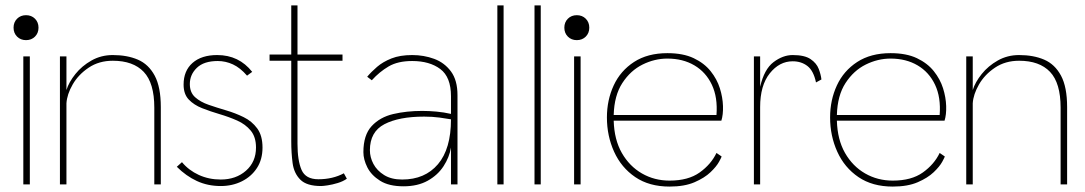

<svg xmlns="http://www.w3.org/2000/svg" viewBox="-20 -680 4002 708"><path d="M66 0V-472H90V0ZM76 -532Q56 -532 43 -545Q30 -558 30 -578Q30 -598 43 -611Q56 -624 76 -624Q96 -624 109 -611Q122 -598 122 -578Q122 -558 109 -545Q96 -532 76 -532Z M201 0V-472H225V-348Q234 -377 258 -407Q282 -437 317.5 -457Q353 -477 396 -477Q449 -477 488.5 -460Q528 -443 550.5 -401Q573 -359 573 -285V0H549V-283Q549 -374 510 -415Q471 -456 396 -456Q345 -456 307 -430.5Q269 -405 248 -368.5Q227 -332 225 -299V0Z M794 6Q746 6 706 -12.5Q666 -31 632 -65L651 -82Q676 -52 713 -35Q750 -18 794 -18Q850 -18 887 -50.5Q924 -83 924 -136Q924 -175 904.5 -198.5Q885 -222 854.5 -235.5Q824 -249 790 -259Q756 -269 725.5 -281Q695 -293 676 -313Q657 -333 657 -368Q657 -419 690 -448Q723 -477 781 -477Q861 -477 910 -415L891 -401Q866 -430 839 -442.5Q812 -455 783 -455Q732 -455 706 -430Q680 -405 680 -370Q680 -339 699.5 -321.5Q719 -304 749.5 -293.5Q780 -283 814 -273Q848 -263 878.5 -248Q909 -233 928.5 -206.5Q948 -180 948 -136Q948 -92 927.5 -60.5Q907 -29 872 -11.5Q837 6 794 6Z M1164 6Q1111 6 1087.5 -17.5Q1064 -41 1059 -78.5Q1054 -116 1054 -159V-456H974V-479H1054V-660H1077V-479H1243V-456H1077V-150Q1077 -88 1092 -53.5Q1107 -19 1154 -19Q1207 -19 1248 -41L1259 -21Q1245 -11 1225 -5Q1205 1 1188 3.5Q1171 6 1164 6Z M1468 7Q1414 7 1381.5 -13.5Q1349 -34 1334.5 -63Q1320 -92 1320 -119Q1320 -182 1350.5 -215Q1381 -248 1430 -259.5Q1479 -271 1537 -271Q1562 -271 1589.5 -268.5Q1617 -266 1643 -260V-325Q1643 -396 1603.5 -425.5Q1564 -455 1500 -455Q1447 -455 1413 -435Q1379 -415 1351 -384L1334 -397Q1349 -415 1370.5 -433.5Q1392 -452 1423.5 -464.5Q1455 -477 1500 -477Q1543 -477 1581 -463Q1619 -449 1643 -416.5Q1667 -384 1667 -329V0H1643V-136Q1637 -100 1615.5 -67Q1594 -34 1557 -13.5Q1520 7 1468 7ZM1463 -18Q1547 -18 1595 -74.5Q1643 -131 1643 -240Q1627 -243 1600.5 -246.5Q1574 -250 1544 -250Q1451 -250 1397.5 -222Q1344 -194 1344 -126Q1344 -100 1357 -75.5Q1370 -51 1396.5 -34.5Q1423 -18 1463 -18Z M1814 0V-660H1837V0Z M1951 0V-660H1974V0Z M2097 0V-472H2121V0ZM2107 -532Q2087 -532 2074 -545Q2061 -558 2061 -578Q2061 -598 2074 -611Q2087 -624 2107 -624Q2127 -624 2140 -611Q2153 -598 2153 -578Q2153 -558 2140 -545Q2127 -532 2107 -532Z M2641 -103Q2641 -101 2631.5 -83.5Q2622 -66 2600 -45Q2578 -24 2541 -8Q2504 8 2449 8Q2374 8 2322.5 -27Q2271 -62 2244.5 -120.5Q2218 -179 2218 -247Q2218 -311 2243 -365Q2268 -419 2318 -451.5Q2368 -484 2441 -484Q2499 -484 2538 -465.5Q2577 -447 2600.5 -417.5Q2624 -388 2634.5 -354.5Q2645 -321 2646 -289Q2647 -257 2640 -235H2243Q2245 -165 2273 -116Q2301 -67 2347 -40.5Q2393 -14 2449 -14Q2518 -14 2560 -44Q2602 -74 2622 -116ZM2441 -464Q2394 -464 2349.5 -442Q2305 -420 2275 -374Q2245 -328 2243 -256H2622Q2627 -321 2605 -367.5Q2583 -414 2540.5 -439Q2498 -464 2441 -464Z M2760 0V-472H2783V-360Q2798 -425 2832.5 -451Q2867 -477 2903 -477Q2947 -477 2969 -462Q2991 -447 2999 -426Q3007 -405 3009 -387L2989 -376Q2980 -419 2957.5 -436.5Q2935 -454 2903 -454Q2854 -454 2818.5 -409.5Q2783 -365 2783 -285V0Z M3464 -103Q3464 -101 3454.5 -83.5Q3445 -66 3423 -45Q3401 -24 3364 -8Q3327 8 3272 8Q3197 8 3145.5 -27Q3094 -62 3067.5 -120.5Q3041 -179 3041 -247Q3041 -311 3066 -365Q3091 -419 3141 -451.5Q3191 -484 3264 -484Q3322 -484 3361 -465.5Q3400 -447 3423.5 -417.5Q3447 -388 3457.5 -354.5Q3468 -321 3469 -289Q3470 -257 3463 -235H3066Q3068 -165 3096 -116Q3124 -67 3170 -40.5Q3216 -14 3272 -14Q3341 -14 3383 -44Q3425 -74 3445 -116ZM3264 -464Q3217 -464 3172.5 -442Q3128 -420 3098 -374Q3068 -328 3066 -256H3445Q3450 -321 3428 -367.5Q3406 -414 3363.5 -439Q3321 -464 3264 -464Z M3543 0V-472H3567V-348Q3576 -377 3600 -407Q3624 -437 3659.5 -457Q3695 -477 3738 -477Q3791 -477 3830.5 -460Q3870 -443 3892.5 -401Q3915 -359 3915 -285V0H3891V-283Q3891 -374 3852 -415Q3813 -456 3738 -456Q3687 -456 3649 -430.5Q3611 -405 3590 -368.5Q3569 -332 3567 -299V0Z"/></svg>

Font: Lil Grotesk Thin
Style: Regular
Weight: 100
Designer: Bastien Sozeau
Foundry: NBR — Bastien Sozeau
Version: Version 3.003; ttfautohint (v1.8.4.7-5d5b);gftools[0.9.33]